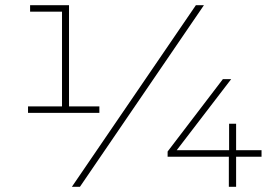

<svg xmlns="http://www.w3.org/2000/svg" viewBox="-20 -720 1062 740"><path d="M88 -285V-310H219V-675H96V-700H246V-310H363V-285ZM257 0 735 -700H766L288 0ZM626 -116V-136L839 -415H871L661 -141H863V-243H890V-141H988V-116H890V0H862V-116Z"/></svg>

Font: Montserrat Thin ExtraLight
Style: Regular
Weight: 250
Version: Version 9.000